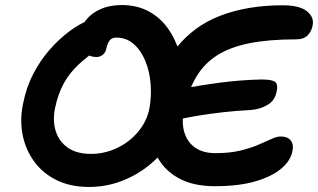

<svg xmlns="http://www.w3.org/2000/svg" viewBox="-20 -731 1260 761"><path d="M333 10Q260 10 205.5 -16.5Q151 -43 116.5 -89.5Q82 -136 70 -195Q58 -254 71 -318Q84 -385 112 -438.5Q140 -492 175.5 -532.5Q211 -573 246 -600Q281 -627 310 -641Q339 -655 353 -655Q374 -655 384.5 -648.5Q395 -642 402 -627Q410 -613 408.5 -596Q407 -579 397.5 -563.5Q388 -548 371 -537Q325 -507 290 -474Q255 -441 232.5 -400Q210 -359 198 -302Q188 -252 201 -211Q214 -170 249 -145.5Q284 -121 341 -121Q393 -121 442 -143.5Q491 -166 526 -207Q561 -248 572 -300Q581 -349 577 -398.5Q573 -448 556 -489.5Q539 -531 510 -556.5Q481 -582 441 -582Q423 -582 414.5 -570.5Q406 -559 402 -541Q399 -523 387.5 -514Q376 -505 363 -505Q342 -505 324.5 -515.5Q307 -526 299 -547.5Q291 -569 297 -600Q303 -631 324.5 -656Q346 -681 381 -696Q416 -711 462 -711Q522 -711 567.5 -687Q613 -663 644 -620.5Q675 -578 691 -523.5Q707 -469 709 -407.5Q711 -346 698 -284Q685 -220 651 -166Q617 -112 566.5 -72.5Q516 -33 456.5 -11.5Q397 10 333 10ZM684 -257Q660 -252 649 -260.5Q638 -269 636 -286Q634 -303 638 -322Q643 -343 664.5 -359.5Q686 -376 716 -382Q748 -388 783 -393.5Q818 -399 856.5 -404Q895 -409 935 -412Q975 -415 1016 -416Q1059 -416 1071 -406Q1083 -396 1076 -366Q1069 -332 1040 -315Q1011 -298 974 -295Q915 -292 862.5 -286Q810 -280 765 -272.5Q720 -265 684 -257ZM832 7Q754 7 700.5 -18.5Q647 -44 616 -88.5Q585 -133 576.5 -190Q568 -247 580 -309Q609 -452 678 -540Q747 -628 854 -669Q961 -710 1101 -710Q1167 -710 1196.5 -686.5Q1226 -663 1219 -630Q1215 -607 1199.5 -591Q1184 -575 1153 -575Q1045 -575 968 -559.5Q891 -544 839.5 -511Q788 -478 756.5 -424Q725 -370 709 -293Q699 -244 711 -205.5Q723 -167 754 -145.5Q785 -124 834 -124Q890 -124 931.5 -134Q973 -144 1003.5 -157Q1034 -170 1055.5 -180Q1077 -190 1092 -190Q1120 -190 1132.5 -174Q1145 -158 1139 -132Q1132 -94 1094.5 -62.5Q1057 -31 991.5 -12Q926 7 832 7Z"/></svg>

Font: Shantell Sans Light SemiBold
Style: Italic
Weight: 600
Italic angle: -11°
Version: Version 1.011;[c5ecc13dd]